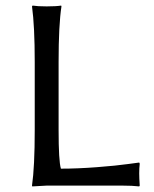

<svg xmlns="http://www.w3.org/2000/svg" viewBox="-20 -668 555 691"><path d="M190.9 -444.8V-200.2Q190.9 -88.4 199.2 -61Q259.3 -61 329.6 -66.4Q399.9 -71.8 440.4 -77.6L481 -83L482.9 -79.1Q481 -63 481 -43.9Q481 -27.8 482.9 0L481 2.9Q457 0 420.9 0H147.9L96.2 2.9L95.2 0Q105 -67.9 105 -200.2V-444.8Q105 -573.7 95.2 -645L97.2 -647.9Q115.2 -645 147.9 -645Q182.1 -645 200.2 -647.9L201.2 -645Q190.9 -578.6 190.9 -444.8Z"/></svg>

Font: Biolilbert
Style: Regular
Weight: 400
Designer: Philipp H. Poll
Foundry: Philipp H. Poll
Version: Version 1.1.0